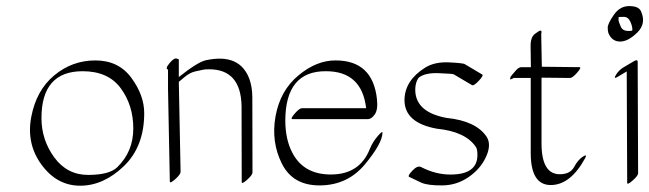

<svg xmlns="http://www.w3.org/2000/svg" viewBox="-20 -574 2117 626"><path d="M450.2 -205.1Q450.2 -96.2 384 -32.5Q317.9 31.2 241.9 31.5Q166 31.7 115.7 -36.6Q65.4 -105 81.8 -192.1Q98.1 -279.3 156.7 -328.1Q215.3 -377 291 -377Q366.7 -377 408.4 -320.1Q450.2 -263.2 450.2 -205.1ZM249.5 -341.8Q115.2 -341.8 115.2 -189Q115.2 -117.7 157.2 -60.5Q199.2 -3.4 268.1 -3.7Q336.9 -3.9 362.3 -28.8Q414.6 -79.6 414.6 -155Q414.6 -230.5 373.8 -286.1Q333 -341.8 249.5 -341.8Z M527.8 -284.2V-347.2Q517.6 -349.6 532.2 -367.4Q546.9 -385.3 554.9 -383.3Q563 -381.3 563 -379.9V-322.8Q624.5 -371.6 650.4 -377.4Q762.2 -401.9 793.5 -315.4Q802.2 -290.5 802.7 -258.8L803.2 -11.7Q803.2 -3.4 785.6 12.2Q768.1 27.8 768.1 19.5L767.6 -227.5Q765.6 -348.1 661.6 -348.1Q647 -348.1 640.9 -346.4Q634.8 -344.7 617.4 -341.3Q600.1 -337.9 582 -323Q564 -308.1 563 -307.1L568.8 -13.7Q568.8 -5.4 551.3 10.3Q533.7 25.9 533.7 17.6Z M932.1 -78.1Q969.2 -3.9 1061.5 -5.1Q1153.8 -6.3 1186 -88.9Q1194.8 -110.8 1211.2 -129.9Q1227.5 -148.9 1227.1 -141.1Q1226.1 -106 1169.9 -38.3Q1113.8 29.3 1024.7 30.5Q935.5 31.7 899.4 -39.8Q863.3 -111.3 878.4 -195.1Q893.6 -278.8 952.9 -328.1Q1012.2 -377.4 1074.2 -377Q1195.3 -377 1209 -251Q1212.9 -216.3 1201.9 -200.9Q1190.9 -185.5 1179.2 -185.5H933.6Q925.3 -185.5 940.7 -203.4Q956.1 -221.2 964.4 -221.2H1173.8Q1159.7 -341.8 1043 -341.8Q910.2 -342.8 910.2 -179.7Q910.6 -120.1 932.1 -78.1Z M1353 -29.3Q1401.4 -4.4 1450.2 -4.9Q1536.6 -5.4 1536.6 -68.4Q1536.6 -87.9 1531.7 -94.7Q1498 -145 1404.8 -154.3Q1298.8 -173.3 1298.8 -247.6Q1299.3 -311.5 1366.2 -353.5Q1397.5 -373 1444.8 -370.6Q1492.2 -368.2 1495.6 -364.7L1552.2 -331.1Q1557.6 -328.1 1541 -310.5Q1524.4 -293 1519 -296.4L1461.9 -330.1Q1461.4 -330.1 1459 -331.8Q1456.5 -333.5 1411.4 -335.4Q1366.2 -337.4 1345.2 -320.8Q1331.5 -302.2 1334.5 -270.5Q1342.3 -206.5 1436.5 -189.5Q1531.7 -179.7 1566.4 -128.4Q1583 -103 1564.9 -63.2Q1546.9 -23.4 1507.8 3.4Q1468.8 30.3 1421.4 30.5Q1374 30.8 1353.5 21.5Q1333 12.2 1313.5 2.4Q1308.6 -1 1325 -18.1Q1341.3 -35.2 1353 -29.3Z M1710.9 -355Q1710.4 -393.1 1710 -422.9Q1709.5 -452.6 1723.9 -463.4Q1738.3 -474.1 1741 -474.1Q1743.7 -474.1 1744.4 -473.6Q1745.1 -473.1 1745.4 -471.9Q1745.6 -470.7 1745.6 -469.5Q1745.6 -468.3 1745.1 -466.1Q1744.6 -463.9 1744.6 -462.4L1746.6 -356.4L1869.1 -355Q1877.4 -355 1861.8 -337.2Q1846.2 -319.3 1837.9 -319.8Q1792 -320.3 1745.6 -320.8V-105Q1746.1 -5.9 1805.2 -5.9Q1838.9 -5.9 1851.6 -29.3Q1864.3 -52.7 1879.9 -63Q1895.5 -73.2 1888.2 -59.1Q1840.3 29.3 1775.6 29.3Q1710.9 29.3 1710.4 -73.7V-319.8H1654.8Q1642.1 -312.5 1643.1 -316.9L1643.6 -318.4Q1643.6 -323.2 1649.2 -329.6Q1654.8 -335.9 1663.1 -345.5Q1671.4 -355 1679.7 -355Z M2069.8 -537.6Q2087.9 -497.6 2057.9 -468Q2027.8 -438.5 2002 -438.5Q1976.1 -438.5 1964.4 -464.4Q1961.4 -471.7 1961.4 -484.1Q1961.4 -496.6 1981.2 -525.4Q2001 -554.2 2031.5 -554.2Q2062 -554.2 2069.8 -537.6ZM2041.5 -474.1Q2043 -485.8 2035.6 -502.4Q2028.3 -519 2014.2 -519Q2000 -519 1997.1 -518.6Q1996.6 -515.1 1996.6 -509.5Q1996.6 -503.9 2004.2 -486.6Q2011.7 -469.2 2041.5 -474.1ZM2012.2 -354 2046.9 -374.5Q2058.6 -381.3 2059.1 -373L2060.5 -9.3Q2060.5 -1 2042.7 14.6Q2024.9 30.3 2024.9 22L2023.4 -340.8H2022.9L1994.1 -323.7Q1979 -314.5 1988 -329.6Q1997.1 -344.7 2012.2 -354Z"/></svg>

Font: ML-NILA01_NewLipi
Style: Regular
Weight: 400
Designer: CLT@C-DIT
Version: Version ML-NILA01_NewLipi 2.